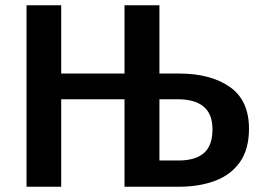

<svg xmlns="http://www.w3.org/2000/svg" viewBox="-20 -711 988 731"><path d="M660 0H454V-333H213V0H81V-691H213V-431H454V-691H587V-431H662Q782 -431 855 -380Q928 -329 928 -221Q928 -143 893.5 -94Q859 -45 798.5 -22.5Q738 0 660 0ZM661 -100Q723 -100 756 -128Q789 -156 789 -219Q789 -333 657 -333H587V-100Z"/></svg>

Font: Trujillo Medium
Style: Regular
Weight: 500
Designer: Fira Sans original fonts by bBox Type GmbH, Carrois Corporate GbR, & Edenspiekermann AG / Changes by Cristiano Sobral
Foundry: Fira Sans original fonts by bBox Type GmbH, Carrois Corporate GbR, & Edenspiekermann AG / Changes by Cristiano Sobral
Version: Version 4.301;October 17, 2021;FontCreator 14.0.0.2814 64-bi